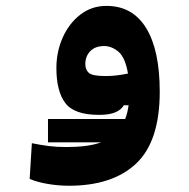

<svg xmlns="http://www.w3.org/2000/svg" viewBox="-20 -375 626 635"><path d="M138.7 95.7V18.6H394Q401.9 -1.5 405.3 -26.9H389.6Q381.3 -12.2 361.8 -3.7Q342.3 4.9 307.1 4.9Q225.6 4.9 196 -34.2Q166.5 -73.2 166.5 -149.9Q166.5 -204.1 187.5 -251Q208.5 -297.9 245.8 -326.7Q283.2 -355.5 332 -355.5Q418.5 -355.5 463.4 -282.2Q508.3 -209 508.3 -71.8Q508.3 92.3 430.4 165.8Q352.5 239.3 208 239.3Q173.3 239.3 138.4 233.4Q103.5 227.5 78.1 216.8L85.4 98.6Q114.3 104.5 140.4 107.9Q166.5 111.3 199.2 111.3Q233.4 111.3 262.5 107.7Q291.5 104 314.9 95.7ZM403.3 -131.8Q394 -185.5 371.6 -204.1Q349.1 -222.7 324.7 -222.7Q294.9 -222.7 278.6 -205.8Q262.2 -189 262.2 -163.1Q262.2 -143.6 274.4 -133.5Q286.6 -123.5 328.6 -123.5Q349.1 -123.5 366.7 -125.7Q384.3 -127.9 403.3 -131.8Z"/></svg>

Font: CaskaydiaMono NF
Style: Bold
Weight: 700
Designer: Aaron Bell
Foundry: Saja Typeworks
Version: Version 2111.001; ttfautohint (v1.8.4);Nerd Fonts 3.1.1